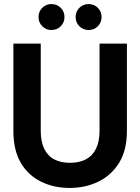

<svg xmlns="http://www.w3.org/2000/svg" viewBox="-20 -915 691 947"><path d="M323 12Q246 12 182.5 -19Q119 -50 82.5 -112Q46 -174 46 -270V-700H181V-269Q181 -217 198 -181.5Q215 -146 247.5 -129Q280 -112 325 -112Q371 -112 403.5 -129Q436 -146 453.5 -181.5Q471 -217 471 -269V-700H606V-270Q606 -174 567.5 -112Q529 -50 465 -19Q401 12 323 12ZM233 -767Q207 -767 188.5 -785.5Q170 -804 170 -831Q170 -858 188.5 -876.5Q207 -895 233 -895Q261 -895 279.5 -876.5Q298 -858 298 -831Q298 -804 279.5 -785.5Q261 -767 233 -767ZM417 -767Q390 -767 371.5 -785.5Q353 -804 353 -831Q353 -858 371.5 -876.5Q390 -895 417 -895Q444 -895 462.5 -876.5Q481 -858 481 -831Q481 -804 462.5 -785.5Q444 -767 417 -767Z"/></svg>

Font: DM Sans 9pt 36pt
Style: Bold
Weight: 700
Version: Version 4.004;gftools[0.9.30]